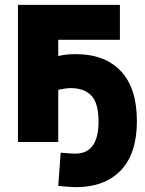

<svg xmlns="http://www.w3.org/2000/svg" viewBox="-20 -564 598 791"><path d="M292 -341Q412 -341 478 -271Q544 -201 544 -65Q544 69 477.5 138Q411 207 294 207Q270 207 220 202L230 65Q278 69 290 69Q386 69 386 -63Q386 -138 357 -169.5Q328 -201 271 -201Q252 -201 220 -194V21H54V-544H474V-400H220V-333Q251 -341 292 -341Z"/></svg>

Font: Repo
Style: ExtraBold
Weight: 800
Designer: Stefan Peev
Foundry: Context Ltd
Version: Version 001.000